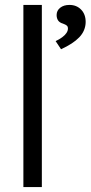

<svg xmlns="http://www.w3.org/2000/svg" viewBox="-20 -760 368 780"><path d="M75 0V-740H150V0ZM206 -593Q221 -600 232.5 -608.5Q244 -617 250 -626Q256 -635 256 -644Q256 -652 251.5 -656Q247 -660 236 -664Q222 -668 216 -677Q210 -686 210 -699Q210 -717 224.5 -728.5Q239 -740 262 -740Q291 -740 309.5 -721Q328 -702 328 -671Q328 -654 321.5 -638Q315 -622 302 -608.5Q289 -595 270.5 -583Q252 -571 228 -560Z"/></svg>

Font: Mach Light
Style: Regular
Weight: 300
Version: Version 1.002